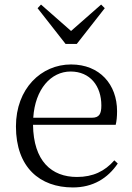

<svg xmlns="http://www.w3.org/2000/svg" viewBox="-20 -809 581 843"><path d="M300 14C388 14 453 -26 497 -91L482 -105C440 -57 388 -32 318 -32C206 -32 127 -102 125 -261H488C492 -277 494 -297 494 -321C494 -438 418 -526 292 -526C161 -526 50 -420 50 -254C50 -74 155 14 300 14ZM126 -292C134 -418 204 -495 290 -495C376 -495 425 -431 425 -346C425 -309 416 -292 383 -292ZM160 -789 145 -773 268 -616H317L440 -773L424 -789L292 -673Z"/></svg>

Font: Noto Serif KR Light
Style: Regular
Weight: 300
Designer: Ryoko NISHIZUKA 西塚涼子 (kana & ideographs); Frank Grießhammer (Latin, Greek & Cyrillic); Wenlong ZHANG 张文龙 (bopomofo); San
Foundry: Adobe
Version: Version 2.001;hotconv 1.1.0;makeotfexe 2.6.0